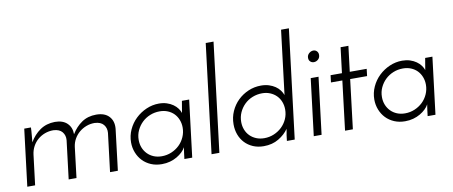

<svg xmlns="http://www.w3.org/2000/svg" viewBox="-68 -1044 3140 1330"><g transform="rotate(-10 1502.5 -379.0)"><path d="M82 -400H129Q129 -391 128 -376.5Q127 -362 125.5 -346.5Q124 -331 123 -317.5Q122 -304 121 -297Q150 -347 194 -377.5Q238 -408 298 -409Q354 -409 384.5 -379.5Q415 -350 415 -302Q444 -350 487 -379.5Q530 -409 589 -409Q649 -409 679.5 -376Q710 -343 705 -289L670 0H615L648 -270Q651 -304 631.5 -328Q612 -352 568 -354Q537 -354 509.5 -343.5Q482 -333 460 -314.5Q438 -296 423.5 -270.5Q409 -245 405 -215L379 0H324L357 -270Q360 -304 340.5 -328Q321 -352 278 -354Q246 -354 218 -343.5Q190 -333 168 -314Q146 -295 132 -269Q118 -243 114 -212L88 0H33Z M794 -177Q794 -224 813.5 -266.5Q833 -309 866 -340.5Q899 -372 941.5 -390.5Q984 -409 1030 -409Q1060 -409 1085 -401Q1110 -393 1129 -379.5Q1148 -366 1160 -349.5Q1172 -333 1177 -317L1191 -400H1242L1193 0H1138L1143 -41Q1145 -52 1146 -62Q1147 -72 1149 -81Q1140 -64 1124 -48.5Q1108 -33 1086 -20Q1064 -7 1037 0.5Q1010 8 979 8Q937 8 903 -6.5Q869 -21 845 -46Q821 -71 807.5 -105Q794 -139 794 -177ZM849 -185Q849 -155 859 -130Q869 -105 887.5 -86Q906 -67 931.5 -56.5Q957 -46 988 -46Q1024 -46 1056 -59.5Q1088 -73 1112 -96Q1136 -119 1150 -150.5Q1164 -182 1164 -217Q1164 -246 1154 -271.5Q1144 -297 1126 -315.5Q1108 -334 1082.5 -344.5Q1057 -355 1026 -355Q990 -355 958 -342Q926 -329 902 -306Q878 -283 863.5 -252Q849 -221 849 -185Z M1384 0H1329L1423 -766H1478Z M1515 -177Q1515 -226 1534 -268.5Q1553 -311 1585 -342Q1617 -373 1659 -391Q1701 -409 1748 -409Q1779 -409 1804 -401Q1829 -393 1848 -380Q1867 -367 1879.5 -350Q1892 -333 1898 -316L1953 -766H2008L1914 0H1859L1864 -41Q1866 -52 1868 -62.5Q1870 -73 1871 -83Q1846 -46 1801 -19Q1756 8 1696 8Q1654 8 1620.5 -6.5Q1587 -21 1563.5 -46Q1540 -71 1527.5 -104.5Q1515 -138 1515 -177ZM1570 -184Q1570 -155 1580 -129.5Q1590 -104 1608.5 -85.5Q1627 -67 1652.5 -56.5Q1678 -46 1709 -46Q1745 -46 1777 -59.5Q1809 -73 1833 -96Q1857 -119 1871 -150Q1885 -181 1885 -217Q1885 -246 1875 -271.5Q1865 -297 1846.5 -315.5Q1828 -334 1802.5 -344.5Q1777 -355 1747 -355Q1711 -355 1678.5 -342Q1646 -329 1622 -305.5Q1598 -282 1584 -251Q1570 -220 1570 -184Z M2103 -541Q2103 -560 2117 -572.5Q2131 -585 2148 -585Q2162 -585 2172 -575Q2182 -565 2182 -549Q2182 -529 2168.5 -517Q2155 -505 2138 -505Q2124 -505 2113.5 -514.5Q2103 -524 2103 -541ZM2103 0H2048L2097 -400H2152Z M2338 -575H2393L2371 -396H2490L2484 -346H2365L2323 0H2268L2310 -346H2230L2236 -396H2316Z M2505 -177Q2505 -224 2524.5 -266.5Q2544 -309 2577 -340.5Q2610 -372 2652.5 -390.5Q2695 -409 2741 -409Q2771 -409 2796 -401Q2821 -393 2840 -379.5Q2859 -366 2871 -349.5Q2883 -333 2888 -317L2902 -400H2953L2904 0H2849L2854 -41Q2856 -52 2857 -62Q2858 -72 2860 -81Q2851 -64 2835 -48.5Q2819 -33 2797 -20Q2775 -7 2748 0.5Q2721 8 2690 8Q2648 8 2614 -6.5Q2580 -21 2556 -46Q2532 -71 2518.5 -105Q2505 -139 2505 -177ZM2560 -185Q2560 -155 2570 -130Q2580 -105 2598.5 -86Q2617 -67 2642.5 -56.5Q2668 -46 2699 -46Q2735 -46 2767 -59.5Q2799 -73 2823 -96Q2847 -119 2861 -150.5Q2875 -182 2875 -217Q2875 -246 2865 -271.5Q2855 -297 2837 -315.5Q2819 -334 2793.5 -344.5Q2768 -355 2737 -355Q2701 -355 2669 -342Q2637 -329 2613 -306Q2589 -283 2574.5 -252Q2560 -221 2560 -185Z"/></g></svg>

Font: Josefin Sans
Style: Italic
Weight: 400
Italic angle: -7.5°
Designer: Santiago Orozco
Foundry: Typemade